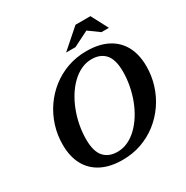

<svg xmlns="http://www.w3.org/2000/svg" viewBox="-194 -1017 1149 1189"><g transform="rotate(-30 380.5 -422.5)"><path d="M210.6 -209.3Q210.6 -124.2 244.9 -85.1Q279.2 -46.1 341.7 -46.1Q380.7 -46.1 416.3 -62.6Q451.9 -79.1 482.8 -108.8Q513.7 -138.5 538.6 -178Q563.6 -217.5 581.4 -263.9Q599.2 -310.3 608.7 -360.5Q618.3 -410.6 618.3 -460.7Q618.3 -545.8 584 -584.9Q549.7 -623.9 487.2 -623.9Q448.3 -623.9 412.7 -607.4Q377 -590.9 346.1 -561.2Q315.2 -531.5 290.2 -492Q265.3 -452.5 247.5 -406.1Q229.7 -359.7 220.1 -309.6Q210.6 -259.6 210.6 -209.3ZM760.5 -415.8Q760.5 -347.5 740.5 -284.1Q720.6 -220.6 683.5 -166.5Q646.4 -112.5 594.8 -72Q543.2 -31.6 480 -9.2Q416.8 13.2 344.7 13.2Q256.5 13.2 194.7 -18.4Q132.9 -50 100.6 -109.7Q68.4 -169.5 68.4 -254.2Q68.4 -322.5 88.3 -385.9Q108.3 -449.4 145.4 -503.5Q182.5 -557.5 234.1 -598Q285.6 -638.4 348.8 -660.8Q412 -683.2 484.2 -683.2Q572.7 -683.2 634.3 -651.6Q696 -620 728.3 -560.3Q760.5 -500.7 760.5 -415.8ZM371.9 -738 508.4 -858H615.2L678.2 -738H624.9L539.5 -800.1H562.4L439.1 -738Z"/></g></svg>

Font: Newsreader Text
Style: Italic
Weight: 400
Italic angle: -17°
Designer: Hugues Gentile
Foundry: Production Type
Version: Version 1.001